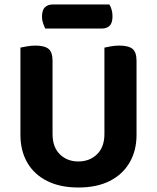

<svg xmlns="http://www.w3.org/2000/svg" viewBox="-20 -819 699 855"><path d="M329 16Q248 16 190 -13Q132 -42 101.5 -95Q71 -148 71 -218V-286H214V-222Q214 -164 246.5 -132Q279 -100 329 -100Q379 -100 412 -132Q445 -164 445 -222V-286H588V-218Q588 -148 557 -95Q526 -42 468.5 -13Q411 16 329 16ZM214 -254H71V-607Q80 -609 99.5 -612.5Q119 -616 137 -616Q178 -616 196 -601.5Q214 -587 214 -548ZM588 -253H445V-607Q454 -609 473 -612.5Q492 -616 511 -616Q552 -616 570 -601.5Q588 -587 588 -548ZM434 -692H181Q177 -701 172 -715Q167 -729 167 -744Q167 -774 180 -786.5Q193 -799 214 -799H467Q473 -790 477 -776Q481 -762 481 -747Q481 -717 468.5 -704.5Q456 -692 434 -692Z"/></svg>

Font: BalooTamma2Bold
Style: Bold
Weight: 700
Designer: Divya Kowshik, Shuchita Grover and Ek Type
Foundry: Ek Type
Version: Version 1.700